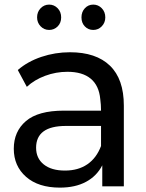

<svg xmlns="http://www.w3.org/2000/svg" viewBox="-20 -826 649 851"><path d="M144.4 -748.9Q144.4 -773.3 160 -789.4Q175.6 -805.6 197.8 -805.6Q220 -805.6 235.6 -789.4Q251.1 -773.3 251.1 -748.9Q251.1 -724.4 235.6 -708.9Q220 -693.3 197.8 -693.3Q175.6 -693.3 160 -709.4Q144.4 -725.6 144.4 -748.9ZM341.1 -748.9Q341.1 -773.3 356.1 -789.4Q371.1 -805.6 393.3 -805.6Q415.6 -805.6 431.1 -789.4Q446.7 -773.3 446.7 -748.9Q446.7 -725.6 431.1 -709.4Q415.6 -693.3 393.3 -693.3Q371.1 -693.3 356.1 -708.9Q341.1 -724.4 341.1 -748.9ZM528.9 -357.8V0H433.3V-93.3Q408.9 -45.6 361.1 -20Q313.3 5.6 245.6 5.6Q150 5.6 95.6 -42.2Q41.1 -90 41.1 -166.7Q41.1 -243.3 95 -289.4Q148.9 -335.6 263.3 -335.6H427.8Q427.8 -362.2 424.4 -386.7Q418.9 -446.7 382.2 -477.2Q345.6 -507.8 278.9 -507.8Q227.8 -507.8 180 -490Q132.2 -472.2 98.9 -441.1L58.9 -515.6Q102.2 -553.3 163.3 -573.9Q224.4 -594.4 290 -594.4Q405.6 -594.4 467.2 -535Q528.9 -475.6 528.9 -357.8ZM427.8 -178.9V-267.8H272.2Q140 -267.8 140 -171.1Q140 -124.4 173.9 -97.2Q207.8 -70 267.8 -70Q326.7 -70 367.2 -97.8Q407.8 -125.6 427.8 -178.9Z"/></svg>

Font: Paperlogy 5 Medium
Style: Regular
Weight: 500
Designer: redesigned by Lee Juim, glyphs from Gmarket Sans & Montserrat
Foundry: PT&
Version: Version 1.001